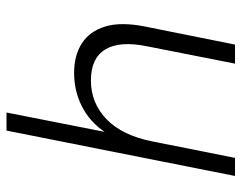

<svg xmlns="http://www.w3.org/2000/svg" viewBox="-98 -662 760 605"><g transform="rotate(-90 282.5 -360.0)"><path d="M173 -720H230L169 -411Q201 -458 249.5 -482.5Q298 -507 355 -507Q410 -507 448 -482.5Q486 -458 501 -409Q516 -360 501 -284L444 0H384L439 -279Q456 -364 428.5 -409Q401 -454 331 -454Q260 -454 209 -405Q158 -356 139 -261L87 0H30Z"/></g></svg>

Font: Albert Sans Light
Style: Italic
Weight: 300
Italic angle: -11.25°
Designer: Andreas Rasmussen
Foundry: a.Foundry
Version: Version 1.025